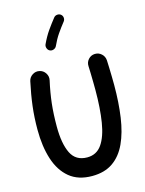

<svg xmlns="http://www.w3.org/2000/svg" viewBox="-156 -1140 972 1288"><g transform="rotate(-15 329.5 -496.0)"><path d="M159.7 -714.8Q185.5 -709.5 200.4 -686.5Q215.3 -663.6 209.5 -637.7Q191.4 -556.2 183.3 -483.9Q175.3 -411.6 175.3 -324.7Q175.3 -206.5 208 -139.4Q240.7 -72.3 320.3 -72.3Q385.3 -72.3 421.9 -124.8Q458.5 -177.2 473.9 -272.5Q489.3 -367.7 489.3 -494.6Q489.3 -519 488.8 -550.8Q488.3 -582.5 487.5 -612.8Q486.8 -643.1 485.8 -661.6Q484.4 -688.5 502.4 -708.5Q520.5 -728.5 547.4 -729.5Q573.7 -730.5 593.5 -712.6Q613.3 -694.8 615.2 -667.5Q616.2 -648.4 617.2 -617.4Q618.2 -586.4 618.9 -553.5Q619.6 -520.5 619.6 -494.6Q619.6 -373 605 -272Q590.3 -170.9 556.4 -97.2Q522.5 -23.4 464.6 16.8Q406.7 57.1 320.3 57.1Q223.6 57.1 162.8 6.8Q102.1 -43.5 73.5 -132.6Q44.9 -221.7 44.9 -337.9Q44.9 -422.9 54.2 -500Q63.5 -577.1 82.5 -665Q87.9 -690.9 110.8 -705.8Q133.8 -720.7 159.7 -714.8ZM397 -1042Q408.2 -1033.2 409.7 -1018.8Q411.1 -1004.4 402.3 -993.2Q375 -959 352.1 -925.5Q329.1 -892.1 309.1 -848.1Q303.2 -835.4 289.3 -830.1Q275.4 -824.7 262.7 -830.6Q250.5 -835.9 245.1 -849.9Q239.7 -863.8 245.1 -877Q268.1 -926.8 294.4 -964.4Q320.8 -1002 348.1 -1036.1Q356.9 -1047.4 371.6 -1048.8Q386.2 -1050.3 397 -1042Z"/></g></svg>

Font: Mikhak Bold
Style: Regular
Weight: 700
Designer: Amin Abedi
Version: Version 3.3